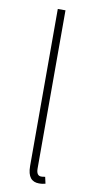

<svg xmlns="http://www.w3.org/2000/svg" viewBox="-91 -833 437 885"><g transform="rotate(10 127.0 -390.5)"><path d="M159 13C174 13 180 11 189 9L182 -22C171 -20 167 -20 163 -20C149 -20 141 -31 141 -53V-794H105V-59C105 -8 125 13 159 13Z"/></g></svg>

Font: Source Han Sans JP VF
Style: Regular
Weight: 250
Designer: Ryoko NISHIZUKA 西塚涼子 (kana, bopomofo & ideographs); Paul D. Hunt (Latin, Greek & Cyrillic); Sandoll Communications 산돌커뮤니
Foundry: Adobe
Version: Version 2.004;hotconv 1.0.118;makeotfexe 2.5.65603